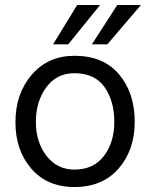

<svg xmlns="http://www.w3.org/2000/svg" viewBox="-20 -740 605 771"><path d="M521 -251Q521 -138 456.5 -63.5Q392 11 279 11Q169 11 105.5 -63Q42 -137 42 -249Q42 -364 107.5 -440Q173 -516 279 -516Q395 -516 458 -441.5Q521 -367 521 -251ZM124 -250Q124 -170 166.5 -114.5Q209 -59 279 -59Q356 -59 397.5 -114Q439 -169 439 -250Q439 -335 399.5 -390.5Q360 -446 279 -446Q207 -446 165.5 -389Q124 -332 124 -250ZM411 -562H349L451 -720H546ZM254 -562H193L290 -720H382Z"/></svg>

Font: Hind Siliguri Fixed
Style: Regular
Weight: 400
Designer: Jyotish Sonowal
Foundry: Indian Type Foundry
Version: Version 1.001;October 28, 2021;FontCreator 12.0.0.2565 64-bi